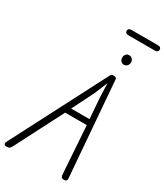

<svg xmlns="http://www.w3.org/2000/svg" viewBox="-325 -1511 1397 1632"><g transform="rotate(30 374.0 -695.0)"><path d="M30.5 0Q20.5 0 14 -4Q7.5 -8 6.2 -16.5Q5 -25 11.5 -37.5L481 -946Q490 -963 494.5 -971Q499 -979 519 -979Q535.5 -979 542 -973.2Q548.5 -967.5 549 -958L623 -31.5Q624 -16 618.2 -8Q612.5 0 595 0Q575 0 569.5 -9.5Q564 -19 563 -30L531 -500H319L79.5 -34Q69.5 -14 60.2 -7Q51 0 30.5 0ZM346 -555.5H526L510.5 -761L505.5 -897L453 -770ZM546.5 -1102Q528 -1102 516.2 -1115.5Q504.5 -1129 504.5 -1149Q504.5 -1167 516 -1181Q527.5 -1195 546.5 -1195Q565 -1195 578 -1182.2Q591 -1169.5 591 -1149Q591 -1129.5 578.2 -1115.8Q565.5 -1102 546.5 -1102ZM456.5 -1338Q438 -1338 430.8 -1345.8Q423.5 -1353.5 423.5 -1364.5Q423.5 -1375.5 430.8 -1383Q438 -1390.5 456.5 -1390.5H715Q733 -1390.5 740.5 -1383Q748 -1375.5 748 -1364.5Q748 -1354 740.2 -1346Q732.5 -1338 715 -1338Z"/></g></svg>

Font: Edu QLD Hand
Style: Regular
Weight: 400
Designer: Tina and Corey Anderson, Eben Sorkin
Foundry: Sorkin Type Co.
Version: Version 2.000